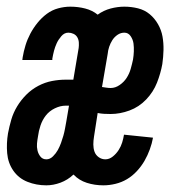

<svg xmlns="http://www.w3.org/2000/svg" viewBox="-20 -548 540 576"><path d="M290 8Q264 8 240.5 0.5Q217 -7 201 -24H200Q183 -8 161.5 0Q140 8 119 8Q89 8 62.5 -2.5Q36 -13 20 -36Q4 -59 1.5 -88.5Q-1 -118 4 -148Q8 -169 14 -189.5Q20 -210 31.5 -229Q43 -248 59 -264Q75 -280 95 -290.5Q115 -301 136 -305Q157 -309 177 -309H200L216 -404Q217 -412 216.5 -420.5Q216 -429 212 -436Q208 -443 200.5 -446.5Q193 -450 185 -450Q173 -450 164 -439.5Q155 -429 150 -418Q145 -407 142 -395.5Q139 -384 137 -372V-368H47L48 -376Q51 -394 56.5 -412Q62 -430 71 -447Q80 -464 92.5 -479.5Q105 -495 120.5 -506.5Q136 -518 154.5 -523Q173 -528 191 -528Q214 -528 235.5 -522.5Q257 -517 273 -504Q291 -517 312 -522.5Q333 -528 353 -528Q374 -528 394 -523Q414 -518 429 -505.5Q444 -493 454 -475.5Q464 -458 467.5 -438.5Q471 -419 470.5 -398Q470 -377 467 -356Q462 -328 451 -300Q440 -272 418.5 -249.5Q397 -227 368.5 -216.5Q340 -206 312 -206Q302 -206 292.5 -206.5Q283 -207 273 -209L262 -138Q260 -126 260 -114.5Q260 -103 263.5 -93Q267 -83 276 -76.5Q285 -70 296 -70Q308 -70 318.5 -78.5Q329 -87 336 -98Q343 -109 346.5 -120.5Q350 -132 352 -144L439 -135Q436 -118 429.5 -100Q423 -82 413.5 -65.5Q404 -49 390.5 -34.5Q377 -20 361 -10.5Q345 -1 326.5 3.5Q308 8 290 8ZM312 -284Q326 -284 339 -293Q352 -302 360 -314.5Q368 -327 372 -341Q376 -355 379 -369Q381 -381 381.5 -393.5Q382 -406 380.5 -417.5Q379 -429 372 -439.5Q365 -450 353 -450Q342 -450 332.5 -443.5Q323 -437 317 -427.5Q311 -418 307.5 -407.5Q304 -397 303 -386L286 -287Q293 -286 299.5 -285Q306 -284 312 -284ZM119 -70Q130 -70 139 -79Q148 -88 153.5 -98Q159 -108 163 -119Q167 -130 170 -140.5Q173 -151 175 -162Q177 -173 179 -184L187 -231H177Q161 -231 144.5 -223Q128 -215 117.5 -201.5Q107 -188 101.5 -171.5Q96 -155 94 -139Q92 -128 91 -117.5Q90 -107 92.5 -96.5Q95 -86 101.5 -78Q108 -70 119 -70Z"/></svg>

Font: Iosevka Term Curly Semibold
Style: Italic
Weight: 600
Italic angle: -9°
Designer: Belleve Invis
Foundry: Belleve Invis
Version: Version 32.3.0